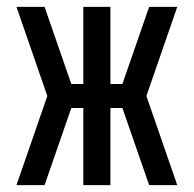

<svg xmlns="http://www.w3.org/2000/svg" viewBox="-20 -540 565 560"><path d="M28 0 118 -260 28 -520H110L188 -295H223V-520H302V-295H337L415 -520H497L407 -260L497 0H415L337 -225H302V0H223V-225H188L110 0Z"/></svg>

Font: Iosevka Pride
Style: Regular
Weight: 400
Monospace: yes
Designer: Belleve Invis
Foundry: Belleve Invis
Version: Version 30.3.1; ttfautohint (v1.8.4)